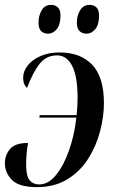

<svg xmlns="http://www.w3.org/2000/svg" viewBox="-39 -760 478 787"><path d="M122 -278 124 -288H275Q279 -323 279 -358Q279 -448 256.5 -490.5Q234 -533 195 -533Q151 -533 123.5 -498.5Q96 -464 72 -400Q66 -404 61 -414Q56 -424 56 -443Q56 -468 74.5 -491.5Q93 -515 126.5 -530Q160 -545 205 -545Q291 -545 339 -494.5Q387 -444 387 -337Q387 -283 371.5 -223Q356 -163 323.5 -111Q291 -59 238.5 -26Q186 7 112 7Q39 7 10 -22.5Q-19 -52 -19 -91Q-19 -123 1.5 -148.5Q22 -174 76 -174Q72 -153 70 -129.5Q68 -106 68 -80Q69 -37 83 -20.5Q97 -4 122 -4Q159 -4 190.5 -42.5Q222 -81 244 -143.5Q266 -206 274 -278ZM316 -622Q298 -622 287 -632.5Q276 -643 276 -668Q276 -696 289.5 -718Q303 -740 328 -740Q346 -740 356.5 -729.5Q367 -719 367 -695Q367 -659 351.5 -640.5Q336 -622 316 -622ZM159 -622Q140 -622 129.5 -632.5Q119 -643 119 -668Q119 -696 132 -718Q145 -740 170 -740Q188 -740 198.5 -729.5Q209 -719 209 -696Q209 -659 193.5 -640.5Q178 -622 159 -622Z"/></svg>

Font: Noto Serif Display ExtraCondensed SemiBold
Style: Italic
Weight: 600
Width: 2
Italic angle: -12°
Designer: Monotype Design Team
Foundry: Monotype Imaging Inc.
Version: Version 2.009